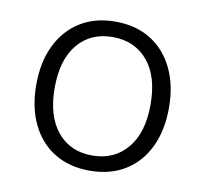

<svg xmlns="http://www.w3.org/2000/svg" viewBox="-63 -562 680 637"><g transform="rotate(10 277.5 -243.0)"><path d="M277 8Q209 8 159 -22.5Q109 -53 81.5 -109.5Q54 -166 54 -243Q54 -319 81.5 -375.5Q109 -432 159 -463Q209 -494 277 -494Q346 -494 396 -463Q446 -432 473.5 -375.5Q501 -319 501 -243Q501 -166 473.5 -109.5Q446 -53 396 -22.5Q346 8 277 8ZM277 -43Q351 -43 395 -95.5Q439 -148 439 -243Q439 -338 395 -390Q351 -442 277 -442Q203 -442 159.5 -390Q116 -338 116 -243Q116 -148 159.5 -95.5Q203 -43 277 -43Z"/></g></svg>

Font: Nunito Sans Light
Style: Regular
Weight: 300
Designer: Vernon Adams
Foundry: Vernon Adams
Version: Version 3.101; ttfautohint (v1.8.4.7-5d5b);gftools[0.9.27]